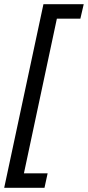

<svg xmlns="http://www.w3.org/2000/svg" viewBox="-36 -736 419 915"><path d="M-16 159H176L191 90H78L235 -647H347L363 -716H171Z"/></svg>

Font: Noto Sans SemiCondensed
Style: Italic
Weight: 400
Width: 4
Italic angle: -12°
Designer: Monotype Design Team
Foundry: Monotype Imaging Inc.
Version: Version 2.013